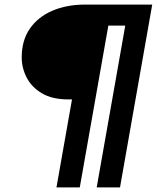

<svg xmlns="http://www.w3.org/2000/svg" viewBox="-20 -720 686 840"><path d="M227 100 295 -285H280Q208 -285 163 -312Q118 -339 96.5 -381Q75 -423 75 -469Q75 -543 110.5 -594.5Q146 -646 209 -673Q272 -700 353 -700H646L505 100H403L528 -608H454L329 100Z"/></svg>

Font: DM Sans 17pt SemiBold
Style: Italic
Weight: 600
Italic angle: -10°
Version: Version 4.004;gftools[0.9.30]